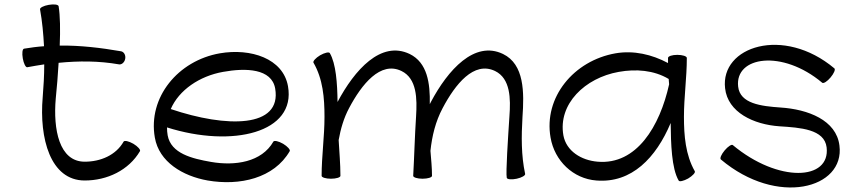

<svg xmlns="http://www.w3.org/2000/svg" viewBox="-20 -795 3865 868"><path d="M103 -491C129 -496 155 -500 180 -504C180 -454 177 -404 173 -355C157 -171 207 21 363 21C464 21 562 -25 613 -112C616 -118 603 -133 583 -145C562 -157 543 -161 539 -155C504 -93 434 -64 363 -64C247 -64 220 -211 232 -349C237 -399 242 -456 245 -511C336 -520 427 -520 518 -504C530 -502 543 -513 546 -529C549 -545 541 -560 528 -563C436 -579 343 -590 250 -589C253 -660 252 -724 245 -767C243 -775 223 -777 200 -773C177 -769 160 -760 161 -753C171 -698 176 -642 179 -586C149 -584 119 -580 89 -575C81 -574 79 -554 83 -531C87 -508 96 -490 103 -491Z M1290 -112C1293 -118 1280 -133 1260 -145C1239 -157 1220 -161 1216 -155C1163 -62 1043 -44 934 -63C848 -78 753 -101 738 -183C736 -195 735 -206 735 -219C1032 -125 1319 -196 1282 -405C1260 -531 1113 -578 974 -554C785 -521 648 -355 680 -173C699 -63 806 1 919 21C1064 46 1219 11 1290 -112ZM988 -470C1092 -489 1208 -485 1224 -395C1255 -215 1003 -217 752 -302C789 -388 882 -451 988 -470Z M1397 -512C1440 -438 1447 -352 1447 -267C1447 -178 1434 -89 1434 0C1434 7 1453 13 1476 13C1500 13 1519 7 1519 0C1519 -54 1514 -108 1511 -162C1520 -212 1534 -261 1558 -306C1615 -414 1700 -520 1795 -474C1865 -440 1866 -349 1861 -269C1855 -179 1853 -89 1848 0C1848 7 1867 13 1890 13C1914 13 1933 7 1933 0C1933 -38 1929 -75 1926 -113C1933 -180 1949 -246 1981 -306C2038 -414 2122 -520 2218 -474C2288 -440 2289 -349 2283 -269C2277 -176 2266 -14 2271 9C2273 16 2293 18 2316 13C2339 8 2356 -2 2354 -9C2336 -93 2337 -179 2342 -265C2350 -377 2351 -504 2254 -551C2125 -613 2005 -479 1928 -334C1926 -331 1925 -327 1923 -324C1925 -419 1912 -512 1832 -551C1702 -613 1583 -479 1506 -334C1505 -418 1499 -507 1471 -555C1467 -561 1448 -557 1427 -545C1407 -533 1394 -518 1397 -512Z M3121 -21C3079 -95 3072 -182 3072 -267C3072 -356 3085 -444 3085 -533C3085 -541 3065 -547 3042 -547C3019 -547 3000 -541 3000 -533C3000 -526 3000 -518 3000 -510C2927 -549 2845 -568 2763 -554C2574 -521 2437 -355 2469 -173C2487 -68 2571 13 2676 21C2836 34 2946 -82 3012 -239C3013 -145 3016 -34 3048 21C3051 28 3071 23 3091 12C3111 0 3125 -15 3121 -21ZM2682 -64C2608 -70 2540 -112 2527 -183C2502 -325 2625 -443 2777 -470C2855 -484 2936 -478 3003 -438C3004 -430 3004 -422 3005 -414C2963 -224 2858 -49 2682 -64Z M3239 -74C3493 140 3800 58 3775 -137C3761 -252 3633 -301 3508 -309C3422 -315 3325 -326 3317 -404C3302 -540 3516 -573 3697 -421C3703 -416 3720 -427 3735 -445C3750 -463 3758 -481 3752 -486C3522 -679 3236 -585 3258 -396C3270 -287 3387 -232 3504 -224C3598 -218 3707 -211 3717 -129C3735 22 3498 32 3293 -139C3288 -144 3271 -133 3256 -115C3241 -97 3233 -79 3239 -74Z"/></svg>

Font: Nupuram Expanded Light
Style: Regular
Weight: 300
Width: 7
Designer: Santhosh Thottingal (santhosh.thottingal@gmail.com)
Foundry: SMC
Version: Version 1.000